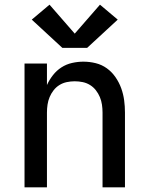

<svg xmlns="http://www.w3.org/2000/svg" viewBox="-20 -802 640 822"><path d="M85 0V-530H181V-438Q191 -460 206.5 -480Q222 -500 243 -513.5Q264 -527 288.5 -532.5Q313 -538 337 -538Q364 -538 390 -531.5Q416 -525 437.5 -509.5Q459 -494 474.5 -471.5Q490 -449 499 -424Q508 -399 511.5 -373Q515 -347 515 -320V0H419V-320Q419 -337 416.5 -354Q414 -371 407.5 -386.5Q401 -402 390.5 -415.5Q380 -429 365.5 -438Q351 -447 334 -450.5Q317 -454 300 -454Q283 -454 266 -450.5Q249 -447 234.5 -438Q220 -429 209.5 -415.5Q199 -402 192.5 -386.5Q186 -371 183.5 -354Q181 -337 181 -320V0ZM247 -597 116 -718 192 -782 300 -658 408 -782 484 -718 353 -597Z"/></svg>

Font: Iosevka Curly Medium Extended
Style: Regular
Weight: 500
Width: 7
Monospace: yes
Designer: Belleve Invis
Foundry: Belleve Invis
Version: Version 11.1.0; ttfautohint (v1.8.3)